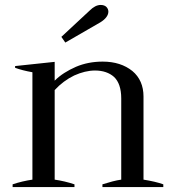

<svg xmlns="http://www.w3.org/2000/svg" viewBox="-20 -756 700 776"><path d="M244 -584C244 -584 386 -666 386 -666C407 -679 418 -694 418 -709C418 -716 415 -723 410 -728C405 -733 397 -736 387 -736C372 -736 357 -728 342 -713C342 -713 228 -607 228 -607C228 -607 244 -584 244 -584ZM640 -11C618 -19 591 -25 560 -30C560 -30 560 -366 560 -366C560 -409 545 -444 515 -469C484 -494 444 -507 395 -507C356 -507 320 -500 287 -486C253 -471 224 -453 201 -430C201 -430 201 -506 201 -506C201 -506 41 -489 41 -489C41 -489 41 -482 41 -482C60 -475 83 -469 111 -464C111 -464 111 -30 111 -30C84 -26 58 -20 31 -11C31 -11 31 0 31 0C31 0 281 0 281 0C281 0 281 -11 281 -11C254 -20 228 -26 201 -30C201 -30 201 -392 201 -392C224 -417 251 -437 280 -451C309 -464 337 -471 364 -471C396 -471 422 -462 441 -445C460 -427 470 -398 470 -358C470 -358 470 -30 470 -30C448 -27 423 -20 394 -11C394 -11 394 0 394 0C394 0 640 0 640 0C640 0 640 -11 640 -11Z"/></svg>

Font: BUSH 25 TRIRONG 0515 A
Style: Regular
Weight: 400
Designer: Katatrad Team
Foundry: CadsonDemak